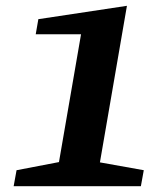

<svg xmlns="http://www.w3.org/2000/svg" viewBox="-20 -641 556 661"><path d="M27 0 37 -55 183 -83 259 -523H103L112 -575L417 -621L324 -82L475 -55L465 0Z"/></svg>

Font: Manuale ExtraBold
Style: Italic
Weight: 800
Italic angle: -11°
Designer: Eduardo Tunni / Pablo Cosgaya
Foundry: Eduardo Tunni / Pablo Cosgaya
Version: Version 1.002